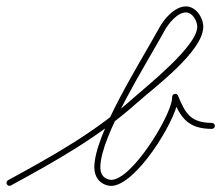

<svg xmlns="http://www.w3.org/2000/svg" viewBox="-29 -569 699 607"><path d="M-7.3 13.5C-4.8 18.2 0.9 19.9 5.5 17.3C147.5 -60 283.7 -136 405.3 -244.9C456.5 -290.8 613.6 -406.2 613.6 -484.4C613.6 -513.7 590.2 -548.7 558.9 -548.7C522.9 -548.7 489 -508.6 473.6 -479.4C473.6 -479.4 473.6 -479.5 473.6 -479.5C473.7 -479.5 473.7 -479.6 473.7 -479.6C414.3 -371.3 269.2 -144.8 269.2 -39.9C269.2 -9.3 286.6 14.1 317.7 18.4C319.1 18.6 320.6 18.7 322.1 18.7C399.4 18.7 523.5 -182 533.4 -250.6C533.4 -250.6 533.4 -250.8 533.4 -250.9C533.4 -251 533.5 -251.1 533.5 -251.1C533.8 -254.8 534.1 -258.5 534.5 -262.1C534.9 -266.9 529.4 -268.5 524.3 -267.7C519.2 -266.9 514.4 -263.9 516.2 -259.4C541.7 -197.2 564.7 -161.8 640.7 -161.5C646 -161.5 650.3 -165.7 650.3 -171C650.3 -176.2 646.1 -180.5 640.8 -180.5C640.8 -180.5 640.8 -180.5 640.8 -180.5C572.7 -180.8 556.3 -211.8 533.8 -266.6C532 -271.1 527.6 -272.8 523.6 -272.2C519.6 -271.6 516 -268.7 515.5 -263.9C515.2 -260.2 514.9 -256.5 514.5 -252.9C514.5 -252.9 514.6 -253 514.6 -253.1C514.6 -253.2 514.6 -253.4 514.6 -253.4C506.1 -194.3 387.4 -0.3 322.1 -0.3C321.5 -0.3 320.9 -0.3 320.3 -0.4C298.6 -3.4 288.2 -18.7 288.2 -39.9C288.2 -138.9 433 -365.9 490.3 -470.4C490.3 -470.4 490.3 -470.5 490.4 -470.5C490.4 -470.5 490.4 -470.6 490.4 -470.6C502.1 -492.7 531 -529.7 558.9 -529.7C579.4 -529.7 594.6 -502.9 594.6 -484.4C594.6 -422.6 434 -296.1 392.7 -259.1C272.2 -151.1 137.1 -75.9 -3.5 0.7C-8.2 3.2 -9.9 8.9 -7.3 13.5Z"/></svg>

Font: FRB American Cursive Extralight
Style: Italic
Weight: 200
Italic angle: -25°
Version: Version 2.0;Modular Font Editor K font №1